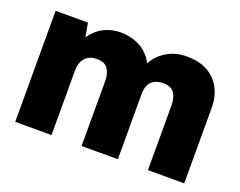

<svg xmlns="http://www.w3.org/2000/svg" viewBox="-97 -772 1188 949"><g transform="rotate(20 497.0 -297.0)"><path d="M53 0V-584H223L236 -512Q268 -556 308 -575Q348 -594 391 -594Q448 -594 494.5 -569.5Q541 -545 567 -495Q591 -540 636.5 -567Q682 -594 740 -594Q837 -594 889.5 -539.5Q942 -485 942 -396V0H751V-341Q751 -381 734 -405.5Q717 -430 676 -430Q639 -430 616 -409.5Q593 -389 593 -341V0H402V-341Q402 -381 385 -405.5Q368 -430 327 -430Q287 -430 265.5 -405.5Q244 -381 244 -341V0Z"/></g></svg>

Font: BDO Grotesk Black
Style: Regular
Weight: 900
Designer: Deni Anggara
Foundry: Lokal Container
Version: Version 2.000